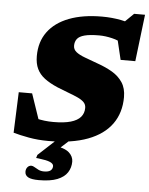

<svg xmlns="http://www.w3.org/2000/svg" viewBox="-63 -795 842 1087"><g transform="rotate(5 358.0 -251.5)"><path d="M603 -570Q580.5 -587 541.8 -596.2Q503 -605.5 468.5 -605.5Q415.5 -605.5 385.5 -597.5Q355.5 -589.5 343.5 -573.8Q331.5 -558 331.5 -535Q331.5 -514 348.8 -500Q366 -486 398.2 -474Q430.5 -462 475.5 -445.5Q521 -429.5 557.8 -407.8Q594.5 -386 616.5 -352.8Q638.5 -319.5 638.5 -269.5Q638.5 -180.5 592.8 -116.8Q547 -53 457 -19Q367 15 233 15Q174 15 122 5.5Q70 -4 33.5 -14.5L42.5 -245.5H118.5L198 -12L62.5 -136.5Q105 -118.5 152.8 -106.5Q200.5 -94.5 252 -94.5Q312.5 -94.5 350.5 -105.5Q388.5 -116.5 406.8 -137.8Q425 -159 425 -189.5Q425 -209 412 -222Q399 -235 376 -245.5Q353 -256 323 -267Q293 -278 259 -292Q213.5 -311.5 184.2 -333.8Q155 -356 140.8 -386Q126.5 -416 126.5 -458.5Q126.5 -539.5 168.2 -596.2Q210 -653 288.2 -683Q366.5 -713 475.5 -713Q531.5 -713 583.2 -703Q635 -693 665 -674L586.5 -678L654.5 -744.5H716.5L684.5 -478H601L561 -645.5ZM199 240.5Q156.5 240.5 138 230.2Q119.5 220 119.5 199.5Q119.5 184 128.2 173.5Q137 163 150.5 163Q158.5 163 168.8 169.5Q179 176 192.5 182.5Q206 189 223.5 189Q249.5 189 261 179.8Q272.5 170.5 272.5 154.5Q272.5 141.5 253.2 132.5Q234 123.5 173 117L178.5 99L312 -24.5H382.5L246.5 99.5L262 36Q329 46 353.8 68.2Q378.5 90.5 378.5 120Q378.5 154 360.8 181.5Q343 209 303.5 224.8Q264 240.5 199 240.5Z"/></g></svg>

Font: Newsreader 9pt ExtraBold
Style: Italic
Weight: 800
Italic angle: -17°
Designer: Hugues Gentile
Foundry: Production Type
Version: Version 1.003